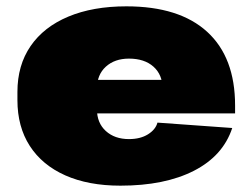

<svg xmlns="http://www.w3.org/2000/svg" viewBox="-20 -573 796 606"><path d="M360 13Q259 13 186 -19.5Q113 -52 74 -112.5Q35 -173 35 -257V-283Q35 -367 76.5 -427.5Q118 -488 195.5 -520.5Q273 -553 379 -553Q546 -553 634 -472.5Q722 -392 722 -240V-215H241V-321H525L493 -281V-293Q493 -337 464.5 -362.5Q436 -388 387 -388Q342 -388 314 -362.5Q286 -337 286 -293V-228Q286 -185 314 -159.5Q342 -134 387 -134Q423 -134 447 -149Q471 -164 477 -186L713 -169Q684 -81 592 -34Q500 13 360 13Z"/></svg>

Font: Pathway Extreme 8pt Thin 12pt Black
Style: Regular
Weight: 900
Version: Version 1.001;gftools[0.9.26]